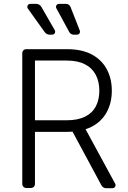

<svg xmlns="http://www.w3.org/2000/svg" viewBox="-20 -985 671 1005"><path d="M511.7 -13.5 359.7 -295.8Q346.6 -294.7 332 -294.7H163V-21.7Q163 -13.1 157 -7.1Q150.9 -1.1 142 -1.1H117.2Q108.7 -1.1 102.6 -7.1Q96.6 -13.1 96.6 -21.7V-707Q96.6 -715.6 102.6 -721.6Q108.7 -727.6 117.2 -727.6H331Q408.4 -727.6 460.6 -699.9Q512.8 -671.5 538.7 -622.9Q565.3 -573.9 565.3 -510.3Q565.3 -446.7 538.7 -398.1Q512.4 -349.4 460.6 -322.1Q443.9 -313.6 427.9 -308.6L583.1 -23.1Q584.9 -19.9 584.9 -15.6Q584.9 -9.2 580.4 -4.6Q576 0 569.6 0H534.4Q527.7 0 521.5 -3.7Q515.3 -7.5 511.7 -13.5ZM138.5 -964.8H169.4Q177.6 -964.8 184.8 -960.6Q192.1 -956.3 196.4 -949.2L266.7 -827.1Q268.8 -823.5 268.8 -819.2Q268.8 -812.9 264.4 -808.2Q259.9 -803.6 253.2 -803.6H239.3Q231.9 -803.6 225.3 -807.2Q218.8 -810.7 214.1 -816.8L125.7 -940.3Q122.9 -944.2 122.9 -949.2Q122.9 -955.6 127.3 -960.2Q131.7 -964.8 138.5 -964.8ZM330.3 -355.5Q386.7 -355.5 425.1 -374.3Q462.7 -392.8 481.5 -427.9Q500 -463.1 500 -510.3Q500 -557.5 481.2 -593.4Q462.4 -629.3 424.7 -648.4Q387.1 -668 329.2 -668H163V-355.5ZM288.4 -964.8H324.9Q333.1 -964.8 339.7 -960.4Q346.2 -956 349.1 -948.5L397.7 -824.9Q398.8 -821.7 398.8 -818.9Q398.8 -812.5 394.4 -808.1Q389.9 -803.6 383.5 -803.6H365.4Q358.3 -803.6 352.1 -807.4Q345.9 -811.1 342.7 -817.1L274.9 -941.8Q273.1 -945 273.1 -949.2Q273.1 -955.6 277.5 -960.2Q282 -964.8 288.4 -964.8Z"/></svg>

Font: DeltaSans Light
Style: Regular
Weight: 300
Designer: Rasmus Andersson
Foundry: rsms
Version: Version 3.012